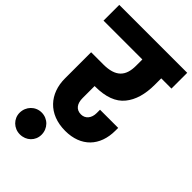

<svg xmlns="http://www.w3.org/2000/svg" viewBox="-299 -829 1129 1129"><g transform="rotate(45 265.5 -264.0)"><path d="M306 -609V-556C306 -471 267 -426 164 -426H63V-208C63 -84 141 9 282 9C413 9 490 -73 490 -201V-224H339V-196C339 -155 316 -125 279 -125C238 -125 218 -155 218 -200V-300H223C309 -300 371 -323 408 -369C445 -414 463 -477 463 -556V-609H548V-740H-17V-609ZM17 123C17 172 57 212 108 212C160 212 200 174 200 123C200 71 160 30 108 30C57 30 17 71 17 123Z"/></g></svg>

Font: Poppins
Style: Bold
Weight: 700
Designer: Ninad Kale (Devanagari), Jonny Pinhorn (Latin)
Foundry: Indian Type Foundry
Version: 4.004